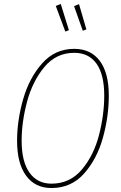

<svg xmlns="http://www.w3.org/2000/svg" viewBox="-20 -937 611 967"><path d="M528 -455Q528 -351 498.5 -244Q469 -137 404 -63.5Q339 10 239 10Q157 10 111.5 -52Q66 -114 66 -228Q66 -330 96.5 -437Q127 -544 192 -617.5Q257 -691 354 -691Q437 -691 482.5 -630.5Q528 -570 528 -455ZM89 -228Q89 -123 128.5 -67.5Q168 -12 239 -12Q333 -12 393 -84Q453 -156 479 -258Q505 -360 505 -456Q505 -562 466 -616.5Q427 -671 354 -671Q263 -671 203.5 -599.5Q144 -528 116.5 -425.5Q89 -323 89 -228ZM286 -917 327 -785 309 -778 261 -907ZM378 -916 415 -789 397 -782 353 -906Z"/></svg>

Font: Fira Sans Extra Condensed Thin
Style: Italic
Weight: 250
Width: 3
Italic angle: -8°
Designer: Carrois Corporate & Edenspiekermann AG
Foundry: Carrois Corporate GbR & Edenspiekermann AG
Version: Version 4.203